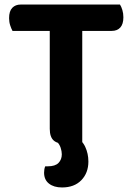

<svg xmlns="http://www.w3.org/2000/svg" viewBox="-20 -627 585 845"><path d="M211 -491 209 -607H508Q514 -598 518.5 -583Q523 -568 523 -551Q523 -521 509.5 -506Q496 -491 472 -491ZM333 -607 335 -491H35Q30 -500 25 -515Q20 -530 20 -547Q20 -578 34 -592.5Q48 -607 71 -607ZM199 -518H342V-1Q333 1 314 4Q295 7 276 7Q234 7 216.5 -8.5Q199 -24 199 -60ZM230 -4 307 -31Q341 -11 355 19Q369 49 369 84Q369 134 338 166Q307 198 253 198Q217 198 195.5 181Q174 164 174 133Q174 117 179 105H190Q223 105 237.5 90Q252 75 252 52Q252 39 247 23.5Q242 8 230 -4Z"/></svg>

Font: BalooTamma2Bold
Style: Bold
Weight: 700
Designer: Divya Kowshik, Shuchita Grover and Ek Type
Foundry: Ek Type
Version: Version 1.700